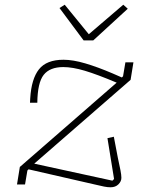

<svg xmlns="http://www.w3.org/2000/svg" viewBox="-20 -781 640 813"><path d="M448 12Q435 12 420.5 9Q406 6 385 1L101 -64L96 -59L86 0H52L64 -74L474 -431Q391 -466 339 -481.5Q287 -497 248 -497Q191 -497 165 -464Q139 -431 138 -346H107L108 -365Q113 -447 145 -487.5Q177 -528 249 -528Q289 -528 341.5 -512.5Q394 -497 457 -470L496 -453L501 -458L511 -517H545L533 -443L125 -88L456 -16L463 -23L435 -196L462 -202L479 -113Q486 -81 490 -60.5Q494 -40 494 -28Q494 -13 481.5 -0.5Q469 12 448 12ZM334 -610 232 -747 254 -761 356 -636 502 -761 521 -744 375 -610Z"/></svg>

Font: IBM Plex Mono ExtraLight
Style: Italic
Weight: 200
Italic angle: -9°
Monospace: yes
Designer: Mike Abbink, Paul van der Laan, Pieter van Rosmalen
Foundry: Bold Monday
Version: Version 2.3